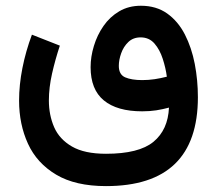

<svg xmlns="http://www.w3.org/2000/svg" viewBox="-20 -422 743 658"><path d="M343.3 215.8Q238.3 215.8 172.4 176.5Q106.4 137.2 75.9 70.6Q45.4 3.9 45.4 -77.1Q45.4 -131.3 56.9 -189.2Q68.4 -247.1 89.4 -303.2L185.1 -265.6Q169.4 -218.3 158.4 -169.9Q147.5 -121.6 147.5 -77.6Q147.5 -27.8 165.5 13.7Q183.6 55.2 226.6 80.1Q269.5 105 343.3 105Q456.1 105 505.9 64Q555.7 22.9 559.1 -53.2Q537.6 -47.4 515.4 -43.9Q493.2 -40.5 467.3 -40.5Q381.3 -40.5 335.9 -77.9Q290.5 -115.2 290.5 -191.9Q290.5 -227.5 301.8 -264.6Q313 -301.8 334.7 -333Q356.4 -364.3 388.7 -383.3Q420.9 -402.3 462.9 -402.3Q515.6 -402.3 553 -375.7Q590.3 -349.1 613.5 -304Q636.7 -258.8 647.5 -202.9Q658.2 -147 658.2 -88.9Q658.2 215.8 343.3 215.8ZM467.3 -147.5Q488.8 -147.5 509.8 -150.6Q530.8 -153.8 551.8 -159.2Q547.9 -189 537.8 -220.2Q527.8 -251.5 509.5 -272.7Q491.2 -293.9 461.9 -293.9Q436.5 -293.9 419.9 -278.1Q403.3 -262.2 395.3 -239.5Q387.2 -216.8 387.2 -196.3Q387.2 -166.5 408.9 -157Q430.7 -147.5 467.3 -147.5Z"/></svg>

Font: Vazirmatn UI NL Medium
Style: Regular
Weight: 500
Designer: Saber Rastikerdar
Foundry: Saber Rastikerdar
Version: Version 33.003